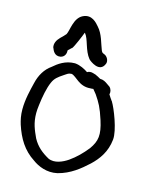

<svg xmlns="http://www.w3.org/2000/svg" viewBox="-112 -793 696 883"><g transform="rotate(15 236.0 -351.5)"><path d="M26 -159C46 -98 75 -49 128 -15C155 5 198 24 247 13C306 -2 348 -37 384 -70C418 -102 448 -143 454 -202C459 -247 420 -344 403 -371V-372H402C395 -381 390 -390 384 -399C387 -410 385 -423 375 -433L362 -442C351 -450 340 -457 324 -457C317 -461 307 -467 297 -471H296L286 -474C277 -477 265 -476 258 -471C242 -482 219 -494 195 -496H194C149 -496 117 -472 94 -452C65 -432 45 -399 36 -360C27 -323 15 -277 15 -229C15 -201 20 -179 26 -159ZM84 -268C89 -309 97 -352 110 -381C120 -404 134 -414 158 -430C175 -441 176 -444 192 -445C216 -440 238 -398 292 -403C296 -403 299 -403 306 -404C312 -397 315 -393 323 -383C346 -349 357 -330 375 -274C396 -208 391 -178 362 -137C338 -107 313 -82 283 -61C258 -44 221 -27 190 -41C156 -60 130 -81 111 -116C95 -151 81 -181 81 -229C81 -240 82 -253 84 -268ZM162 -560H163C171 -568 198 -634 201 -643H202C223 -619 225 -566 254 -531H255V-530C260 -525 314 -481 333 -532C338 -546 328 -567 311 -572C303 -576 303 -575 298 -585C286 -614 278 -658 251 -687C239 -701 212 -734 172 -714C133 -695 133 -636 122 -616C115 -607 110 -603 98 -591C83 -576 74 -558 79 -539H80V-538C84 -528 93 -503 122 -508C143 -513 147 -532 146 -545C152 -551 159 -557 162 -560Z"/></g></svg>

Font: Stray Cat
Style: ExBd
Weight: 800
Version: Version 1.0